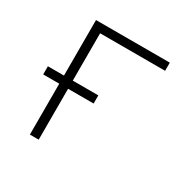

<svg xmlns="http://www.w3.org/2000/svg" viewBox="-124 -637 748 755"><g transform="rotate(30 250.0 -260.0)"><path d="M104 0V-231H31V-268H104V-520H439V-483H144V-268H260V-231H144V0Z"/></g></svg>

Font: Iosevka Curly Extralight
Style: Regular
Weight: 200
Monospace: yes
Designer: Belleve Invis
Foundry: Belleve Invis
Version: Version 22.1.2; ttfautohint (v1.8.4)